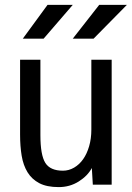

<svg xmlns="http://www.w3.org/2000/svg" viewBox="-20 -770 540 784"><path d="M62 -526H145V-218Q145 -137 165 -105Q185 -73 237 -73Q261 -73 282.5 -85.5Q304 -98 319.5 -120Q335 -142 344 -173Q353 -204 353 -241V-526H436V-16H359L355 -84Q338 -52 301.5 -29Q265 -6 220 -6Q171 -6 140.5 -22Q110 -38 92.5 -66.5Q75 -95 68.5 -134Q62 -173 62 -220ZM277 -750 158 -612H73L174 -750ZM498 -750 362 -612H277L385 -750Z"/></svg>

Font: D2Coding ligature
Style: Regular
Weight: 400
Monospace: yes
Designer: Yong-Rak Park; Jeong-Hwan Yoon; Sang-Min Lee;
Foundry: NHN Corporation
Version: Version 1.3.2; Build 20180524